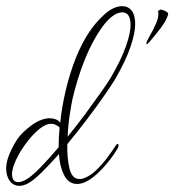

<svg xmlns="http://www.w3.org/2000/svg" viewBox="-25 -591 565 622"><path d="M38 11Q18 11 6.5 -5Q-5 -21 -5 -45Q-5 -66 5 -90.5Q15 -115 31 -140Q47 -163 77 -185Q107 -207 135 -208Q146 -208 155.5 -204.5Q165 -201 170 -193Q175 -243 188 -298.5Q201 -354 221 -404Q257 -494 313 -544Q343 -571 371 -571Q390 -571 401.5 -556.5Q413 -542 413 -513Q413 -484 397.5 -438.5Q382 -393 346 -331Q336 -315 312.5 -281Q289 -247 257.5 -205.5Q226 -164 193 -124Q192 -80 200 -45.5Q208 -11 233 -11Q236 -11 239 -11.5Q242 -12 245 -13Q266 -20 286 -39Q306 -58 323 -81Q340 -104 351 -121Q355 -125 356 -125Q359 -125 359 -120Q359 -115 356 -110Q336 -76 305 -43Q274 -10 246 1Q235 5 225 5Q197 5 182.5 -24Q168 -53 166 -92Q136 -58 109 -31.5Q82 -5 64 4Q50 11 38 11ZM194 -148Q225 -186 253 -224Q281 -262 302.5 -292.5Q324 -323 333 -338Q368 -398 383 -441Q398 -484 398 -510Q398 -551 371 -551Q350 -551 325 -526Q307 -508 285.5 -471.5Q264 -435 247 -391Q225 -335 210 -271Q207 -258 201.5 -223.5Q196 -189 194 -148ZM34 -1Q44 -1 57 -8Q75 -17 104 -46.5Q133 -76 165 -114Q165 -144 168 -178Q164 -182 158.5 -185Q153 -188 149 -189Q146 -190 139 -190Q122 -189 103 -173.5Q84 -158 66.5 -136Q49 -114 36 -91Q14 -51 14 -27Q14 -1 34 -1ZM451 -448Q450 -448 449 -450Q449 -456 460 -474.5Q471 -493 481 -516Q491 -539 487 -555Q489 -558 495 -560Q500 -560 510 -555.5Q520 -551 520 -545Q520 -544 519.5 -544Q519 -544 519 -542Q513 -523 495.5 -500Q478 -477 464 -461Q463 -459 458.5 -454.5Q454 -450 452 -448Z"/></svg>

Font: Waterfall
Style: Regular
Weight: 400
Designer: Robert E. Leuschke
Foundry: Robert E. Leuschke
Version: Version 1.010; ttfautohint (v1.8.3)